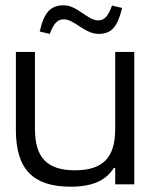

<svg xmlns="http://www.w3.org/2000/svg" viewBox="-20 -696 586 725"><path d="M487 0V-500H415V-209C415 -100 368 -53 263 -53C159 -53 112 -100 112 -209V-500H40V-205C40 -57 105 9 247 9C328 9 380 -14 410 -62H415V0ZM130 -577 168 -568C183 -608 197 -623 221 -623C261 -623 300 -568 352 -568C401 -568 424 -594 441 -666L403 -675C388 -634 374 -619 351 -619C310 -619 272 -676 221 -676C170 -676 146 -648 130 -577Z"/></svg>

Font: LT Wave Alt Light
Style: Regular
Weight: 300
Designer: Daniel Lyons
Version: Version 2.5 (Glyphs App)